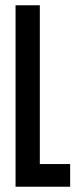

<svg xmlns="http://www.w3.org/2000/svg" viewBox="-20 -708 288 728"><path d="M39 0V-688H131V-86H246V0Z"/></svg>

Font: Saira Ultra Condensed SemiBold
Style: Regular
Weight: 600
Width: 1
Designer: Hector Gatti with collaboration of the Omnibus-Type team
Foundry: Omnibus-Type
Version: Version 1.001; ttfautohint (v1.8)